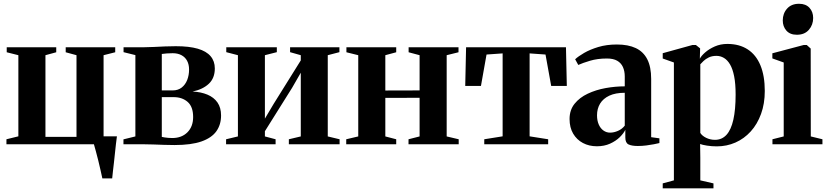

<svg xmlns="http://www.w3.org/2000/svg" viewBox="-20 -762 4370 1014"><path d="M520.5 180Q516.5 161 510.8 136Q505 111 498.8 85Q492.5 59 486.2 36.5Q480 14 476 0H14V-26.5L77 -42V-470.5L15.5 -486V-512.5H277V-486L220 -470.5V-39H384V-470.5L327 -486V-512.5H588.5V-486L527 -470.5V-42H597.5Q595 -23 592.2 0Q589.5 23 587 47.8Q584.5 72.5 581.8 96.5Q579 120.5 576.5 142Q574 163.5 572.5 180Z M901.5 4Q875.5 4 846.5 3Q817.5 2 790.2 1Q763 0 741.5 0H632V-26L695 -41.5V-471L632.5 -486.5V-512.5H742Q764 -512.5 792.5 -514Q821 -515.5 851.5 -516.8Q882 -518 908.5 -518Q979 -518 1024.5 -504.8Q1070 -491.5 1092.2 -465.2Q1114.5 -439 1114.5 -400.5Q1114.5 -349.5 1083 -319.8Q1051.5 -290 997 -278.5Q1041.5 -276.5 1075.5 -262.2Q1109.5 -248 1128.5 -220.8Q1147.5 -193.5 1147.5 -152Q1147.5 -104 1122.8 -69Q1098 -34 1044 -15Q990 4 901.5 4ZM889.5 -33Q939.5 -33 969.8 -63.2Q1000 -93.5 1000 -144Q1000 -198.5 971 -223.8Q942 -249 897.5 -249H834.5V-39Q841 -37.5 849.5 -36.2Q858 -35 868.2 -34Q878.5 -33 889.5 -33ZM834.5 -284.5H892Q920.5 -284.5 939.8 -299.8Q959 -315 968.8 -340Q978.5 -365 978.5 -395Q978.5 -421.5 968.2 -440.8Q958 -460 938.5 -470.5Q919 -481 892 -481Q875 -481 860.8 -479.8Q846.5 -478.5 834.5 -477Z M1174 0V-26.5L1236.5 -41.5V-470.5L1175 -486.5V-512.5H1442V-486.5L1379 -470.5V-135.5L1425 -213L1568.5 -443V-470.5L1512 -486.5V-512.5H1772.5V-486.5L1711 -470.5V-41.5L1773.5 -26.5V0H1505.5V-26.5L1568.5 -41.5V-378L1522.5 -298L1379 -69V-41.5L1435.5 -26.5V0Z M1808.5 0V-26.5L1872 -41.5V-470.5L1809.5 -486V-512.5H2072.5V-486L2015 -470.5V-284L2196 -284.5V-470.5L2138 -486V-512.5H2401.5V-486L2339 -470.5V-41.5L2402.5 -26.5V0H2137.5V-26.5L2196 -41.5V-245.5L2015 -245V-41.5L2072.5 -26.5V0Z M2537.5 0V-26.5L2634.5 -42V-480L2549.5 -474L2520 -308H2437L2441.5 -512.5H2969L2973.5 -308H2891L2861 -474L2777 -480V-42L2875 -26.5V0Z M3132.5 10.5Q3091 10.5 3058.5 -6.8Q3026 -24 3007 -56.2Q2988 -88.5 2988 -133.5Q2988 -181 3014.5 -214Q3041 -247 3084 -267.2Q3127 -287.5 3178.2 -296.8Q3229.5 -306 3279.5 -306V-358Q3279.5 -386.5 3269.8 -408Q3260 -429.5 3239.5 -441.2Q3219 -453 3185.5 -453Q3135.5 -453 3096.2 -441.2Q3057 -429.5 3034 -419L3017.5 -449Q3034 -464.5 3065 -482.5Q3096 -500.5 3139.8 -513.8Q3183.5 -527 3238 -527Q3297.5 -527 3337.8 -508Q3378 -489 3398.5 -448.8Q3419 -408.5 3419 -345V-37.5L3462.5 -31.5V-6.5Q3452 -4 3433.5 -0.2Q3415 3.5 3393 6.2Q3371 9 3348.5 9Q3316.5 9 3299.5 0.8Q3282.5 -7.5 3282.5 -36V-76.5Q3273.5 -57.5 3252.8 -37.2Q3232 -17 3201.5 -3.2Q3171 10.5 3132.5 10.5ZM3202 -61.5Q3222.5 -61.5 3244 -71Q3265.5 -80.5 3279.5 -98.5V-272Q3230.5 -272 3198 -256.8Q3165.5 -241.5 3149.2 -214.8Q3133 -188 3133 -153Q3133 -125.5 3142 -104.8Q3151 -84 3166.8 -72.8Q3182.5 -61.5 3202 -61.5Z M3480 232.5V206.5L3539 190.5V-432L3480 -453V-481L3637.5 -524.5H3655L3677.5 -506.5L3676 -452Q3683.5 -467 3704.2 -485.2Q3725 -503.5 3755.2 -516.8Q3785.5 -530 3821.5 -530Q3884.5 -530 3928.8 -501.2Q3973 -472.5 3996 -417Q4019 -361.5 4019 -281.5Q4019 -214.5 3999.2 -160.2Q3979.5 -106 3944.8 -67.8Q3910 -29.5 3864 -9.2Q3818 11 3765.5 11Q3738.5 11 3713.5 7Q3688.5 3 3677.5 -1.5L3678.5 70.5V190.5L3748 206.5V232.5ZM3756 -23.5Q3792.5 -23.5 3816.8 -50Q3841 -76.5 3853 -129.8Q3865 -183 3865 -262.5Q3865 -320 3857.2 -359Q3849.5 -398 3835.5 -421.8Q3821.5 -445.5 3803 -456.2Q3784.5 -467 3764 -467Q3740.5 -467 3723.5 -458.8Q3706.5 -450.5 3695.8 -440.2Q3685 -430 3678.5 -422.5V-60Q3687.5 -45 3709.2 -34.2Q3731 -23.5 3756 -23.5Z M4059.5 0V-26.5L4119 -41.5V-432L4059 -453.5V-480.5L4225 -524.5H4240.5L4261.5 -505.5L4262 -41.5L4323.5 -26.5V0ZM4188 -578.5Q4152.5 -578.5 4133.2 -600.2Q4114 -622 4114 -654Q4114 -691 4136.8 -716.5Q4159.5 -742 4199.5 -742H4200.5Q4235.5 -742 4255 -720.8Q4274.5 -699.5 4274.5 -667Q4274.5 -630.5 4251.8 -604.5Q4229 -578.5 4189 -578.5Z"/></svg>

Font: Merriweather 120pt
Style: Bold
Weight: 700
Designer: Eben Sorkin
Foundry: Eben Sorkin
Version: Version 2.100